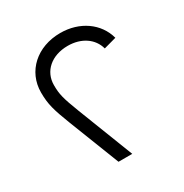

<svg xmlns="http://www.w3.org/2000/svg" viewBox="-165 -840 928 969"><g transform="rotate(-30 299.0 -356.0)"><path d="M249 -1H329L203 -325C167 -419 160 -445 160 -499C160 -579 224 -636 319 -636C398 -636 458 -595 475 -531L548 -551C522 -648 431 -711 319 -711C183 -711 85 -622 85 -499C85 -431 97 -391 133 -298Z"/></g></svg>

Font: Juman Normal
Style: Regular
Weight: 300
Designer: Bandar Raffah (Arabic) Julieta Ulanovsky (Latin)
Foundry: Caramella
Version: Version 5.022;PS 005.022;hotconv 1.0.88;makeotf.lib2.5.64775